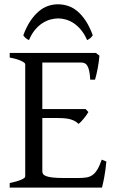

<svg xmlns="http://www.w3.org/2000/svg" viewBox="-20 -857 536 877"><path d="M465.8 -119.1Q461.9 -77.1 455.8 -45.7Q449.7 -14.2 445.8 0H24.4V-21Q57.6 -27.8 76.4 -35.9Q95.2 -43.9 95.2 -50.8V-564Q95.2 -569.8 77.4 -578.6Q59.6 -587.4 24.4 -594.2V-615.2H418L434.1 -603Q433.1 -590.3 431.2 -575.2Q429.2 -560.1 426.3 -544.9Q423.3 -529.8 420.2 -516.1Q417 -502.4 414.1 -493.2H392.1Q391.1 -515.6 387.9 -530.8Q384.8 -545.9 379.9 -554.9Q375 -564 367.9 -567.6Q360.8 -571.3 352.1 -571.3H173.3V-358.9H371.1L383.8 -345.2Q379.9 -338.4 374.3 -330.6Q368.7 -322.8 362.5 -315.2Q356.4 -307.6 350.3 -301.3Q344.2 -294.9 338.9 -291Q331.5 -298.3 323 -303.2Q314.5 -308.1 303.5 -311.5Q292.5 -314.9 277.6 -316.4Q262.7 -317.9 242.2 -317.9H173.3V-75.2Q173.3 -67.9 176.8 -62.3Q180.2 -56.6 190.9 -52.5Q201.7 -48.3 221.2 -46.1Q240.7 -43.9 272.9 -43.9H335.9Q358.4 -43.9 374.3 -46.4Q390.1 -48.8 402.3 -57.4Q414.6 -65.9 424.6 -82.5Q434.6 -99.1 444.8 -127.9ZM86.4 -695.8Q101.1 -735.4 119.4 -762.2Q137.7 -789.1 158 -805.9Q178.2 -822.8 200.2 -830.1Q222.2 -837.4 244.1 -837.4Q268.1 -837.4 290.5 -830.1Q313 -822.8 333.3 -805.9Q353.5 -789.1 371.3 -762.2Q389.2 -735.4 403.8 -695.8Q397.9 -687 392.1 -682.4Q386.2 -677.7 377.9 -673.8Q365.7 -701.7 349.9 -720.7Q334 -739.7 316.4 -751.2Q298.8 -762.7 280.5 -767.8Q262.2 -772.9 246.1 -772.9Q229 -772.9 210.2 -767.8Q191.4 -762.7 173.6 -751.2Q155.8 -739.7 139.9 -720.7Q124 -701.7 112.3 -673.8Q104 -677.7 98.1 -682.4Q92.3 -687 86.4 -695.8Z"/></svg>

Font: Gentium Plus Eur
Style: Regular
Weight: 400
Designer: J. Victor Gaultney, Annie Olsen, Iska Routamaa, Becca Hirsbrunner
Foundry: SIL International
Version: Version 5.000